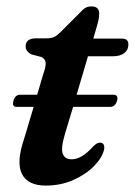

<svg xmlns="http://www.w3.org/2000/svg" viewBox="-20 -569 420 599"><path d="M22 -254.5Q27 -273.5 43 -273.5H96L114.5 -336.5Q123.5 -361.5 122.5 -373.5Q121.5 -385.5 108 -391.5L77.5 -399.5Q60 -409 60 -424.5Q60 -449.5 93 -449.5H126.5Q140.5 -449.5 149.2 -453.8Q158 -458 169.5 -469.5L231.5 -531.5Q238 -539.5 246 -544.2Q254 -549 265.5 -549Q289.5 -549 289.5 -526.5Q289.5 -510.5 281.5 -484.5L271 -448.5H361.5Q380.5 -448.5 380.5 -430Q380.5 -413 367.5 -403.2Q354.5 -393.5 333 -393.5H254.5L219 -273.5H333.5Q350.5 -273.5 345 -254.5Q339.5 -235.5 323.5 -235.5H208L183.5 -154Q169 -106 175.8 -89Q182.5 -72 203.5 -72Q235 -72 270.5 -112Q278.5 -119.5 282.8 -121.8Q287 -124 292.5 -124Q307.5 -123 305 -103.5Q299 -77 273.5 -51Q248 -25 208.8 -7.5Q169.5 10 123 10Q67 10 48.5 -26.2Q30 -62.5 55.5 -137L85 -235.5H32Q16.5 -235.5 22 -254.5Z"/></svg>

Font: Fraunces 72pt S050 SemiBold
Style: Italic
Weight: 600
Italic angle: -16°
Version: Version 1.000; ttfautohint (v1.8.3)